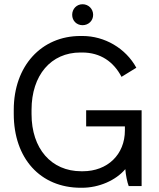

<svg xmlns="http://www.w3.org/2000/svg" viewBox="-20 -879 751 907"><path d="M370 -760C398 -760 420 -781 420 -809C420 -837 398 -859 370 -859C342 -859 321 -837 321 -809C321 -781 342 -760 370 -760ZM362 8H367C448 8 527 -27 572 -80C574 -52 581 -18 588 0H649V-358H387V-282H570V-263C570 -149 488 -70 371 -70H364C222 -70 129 -177 129 -340V-360C129 -524 221 -631 360 -631H368C455 -631 517 -587 554 -516L624 -559C574 -651 474 -709 370 -709H360C176 -709 45 -568 45 -360V-341C45 -131 170 8 362 8Z"/></svg>

Font: Fixel Text Regular
Style: Regular
Weight: 400
Width: 4
Designer: AlfaBravo + MacPaw
Foundry: Kyrylo Tkachov, Marchela Mozhyna, Serhii Makarenko, Maria Weinstein, Zakhar Kryvoshyya
Version: Version 1.211